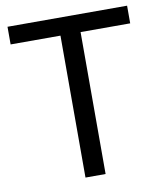

<svg xmlns="http://www.w3.org/2000/svg" viewBox="-81 -780 718 846"><g transform="rotate(-10 278.0 -357.0)"><path d="M323 0H233V-635H10V-714H545V-635H323Z"/></g></svg>

Font: Noto Sans
Style: Regular
Weight: 400
Designer: Monotype Design Team
Foundry: Monotype Imaging Inc.
Version: Version 2.007